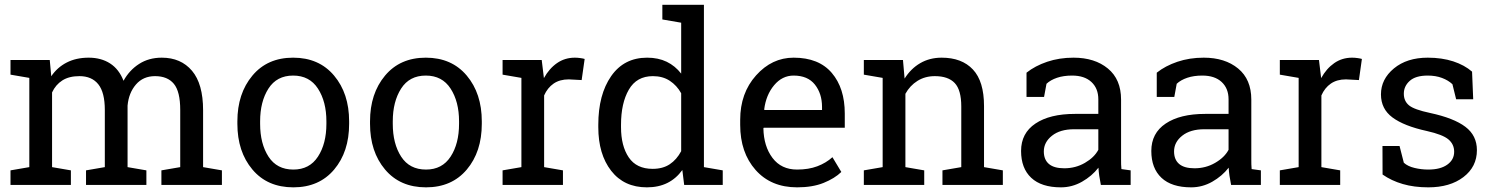

<svg xmlns="http://www.w3.org/2000/svg" viewBox="-20 -782 6312 812"><path d="M24.4 -61.5 104 -75.2V-452.6L24.4 -466.3V-528.3H190.4L196.8 -459.5Q222.2 -497.1 262.2 -517.6Q302.2 -538.1 355 -538.1Q407.7 -538.1 445.6 -513.7Q483.4 -489.3 502.4 -440.4Q527.3 -485.4 568.4 -511.7Q609.4 -538.1 664.1 -538.1Q745.1 -538.1 792 -482.7Q838.9 -427.2 838.9 -315.9V-75.2L918.5 -61.5V0H662.6V-61.5L742.2 -75.2V-316.9Q742.2 -395 715.3 -427.5Q688.5 -460 635.7 -460Q585.4 -460 554.9 -424.6Q524.4 -389.2 519.5 -335.4V-75.2L599.1 -61.5V0H343.8V-61.5L423.3 -75.2V-316.9Q423.3 -391.1 395.8 -425.5Q368.2 -460 315.9 -460Q272 -460 243.7 -441.9Q215.3 -423.8 200.2 -391.1V-75.2L279.8 -61.5V0H24.4Z M983.9 -269Q983.9 -386.2 1047.4 -462.2Q1110.8 -538.1 1219.7 -538.1Q1329.1 -538.1 1392.8 -462.4Q1456.5 -386.7 1456.5 -269V-258.3Q1456.5 -140.1 1393.1 -64.9Q1329.6 10.3 1220.7 10.3Q1110.8 10.3 1047.4 -65.2Q983.9 -140.6 983.9 -258.3ZM1080.1 -258.3Q1080.1 -174.3 1115.5 -119.6Q1150.9 -64.9 1220.7 -64.9Q1289.1 -64.9 1324.7 -119.6Q1360.4 -174.3 1360.4 -258.3V-269Q1360.4 -352.1 1324.7 -407.2Q1289.1 -462.4 1219.7 -462.4Q1150.4 -462.4 1115.2 -407.2Q1080.1 -352.1 1080.1 -269Z M1544.9 -269Q1544.9 -386.2 1608.4 -462.2Q1671.9 -538.1 1780.8 -538.1Q1890.1 -538.1 1953.9 -462.4Q2017.6 -386.7 2017.6 -269V-258.3Q2017.6 -140.1 1954.1 -64.9Q1890.6 10.3 1781.7 10.3Q1671.9 10.3 1608.4 -65.2Q1544.9 -140.6 1544.9 -258.3ZM1641.1 -258.3Q1641.1 -174.3 1676.5 -119.6Q1711.9 -64.9 1781.7 -64.9Q1850.1 -64.9 1885.7 -119.6Q1921.4 -174.3 1921.4 -258.3V-269Q1921.4 -352.1 1885.7 -407.2Q1850.1 -462.4 1780.8 -462.4Q1711.4 -462.4 1676.3 -407.2Q1641.1 -352.1 1641.1 -269Z M2105.5 -466.3V-528.3H2271L2280.3 -451.7Q2302.7 -492.2 2335.7 -515.1Q2368.7 -538.1 2411.1 -538.1Q2422.4 -538.1 2434.3 -536.4Q2446.3 -534.7 2452.6 -532.7L2439.9 -443.4L2385.3 -446.3Q2347.2 -446.3 2321.3 -428.5Q2295.4 -410.6 2281.2 -378.4V-75.2L2360.8 -61.5V0H2105.5V-61.5L2185.1 -75.2V-452.6Z M2865.7 -63Q2839.8 -26.9 2802.5 -8.3Q2765.1 10.3 2715.8 10.3Q2619.1 10.3 2564.7 -59.8Q2510.3 -129.9 2510.3 -244.1V-254.4Q2510.3 -381.8 2564.7 -460Q2619.1 -538.1 2716.8 -538.1Q2763.7 -538.1 2799.6 -520.8Q2835.4 -503.4 2860.8 -470.7V-686L2781.2 -699.7V-761.7H2860.8H2957V-75.2L3036.6 -61.5V0H2873.5ZM2606.4 -244.1Q2606.4 -164.6 2639.2 -116.2Q2671.9 -67.9 2740.2 -67.9Q2783.2 -67.9 2812.5 -87.4Q2841.8 -106.9 2860.8 -142.6V-387.7Q2842.3 -420.9 2812.5 -440.4Q2782.7 -460 2741.2 -460Q2672.4 -460 2639.4 -402.8Q2606.4 -345.7 2606.4 -254.4Z M3351.1 10.3Q3240.7 10.3 3175.5 -63.2Q3110.4 -136.7 3110.4 -253.9V-275.4Q3110.4 -388.2 3177.5 -463.1Q3244.6 -538.1 3336.4 -538.1Q3442.9 -538.1 3497.8 -473.6Q3552.7 -409.2 3552.7 -301.8V-241.7H3210L3208.5 -239.3Q3210 -163.1 3247.1 -114Q3284.2 -64.9 3351.1 -64.9Q3399.9 -64.9 3436.8 -78.9Q3473.6 -92.8 3500.5 -117.2L3538.1 -54.7Q3509.8 -27.3 3463.1 -8.5Q3416.5 10.3 3351.1 10.3ZM3336.4 -462.4Q3288.1 -462.4 3253.9 -421.6Q3219.7 -380.9 3211.9 -319.3L3212.9 -316.9H3456.5V-329.6Q3456.5 -386.2 3426.3 -424.3Q3396 -462.4 3336.4 -462.4Z M3633.3 -61.5 3712.9 -75.2V-452.6L3633.3 -466.3V-528.3H3798.8L3805.7 -449.7Q3832 -491.7 3871.8 -514.9Q3911.6 -538.1 3962.4 -538.1Q4047.9 -538.1 4094.7 -488Q4141.6 -438 4141.6 -333.5V-75.2L4221.2 -61.5V0H3965.8V-61.5L4045.4 -75.2V-331.5Q4045.4 -401.4 4017.8 -430.7Q3990.2 -460 3933.6 -460Q3892.1 -460 3860.1 -439.9Q3828.1 -419.9 3809.1 -385.3V-75.2L3888.7 -61.5V0H3633.3Z M4635.7 0Q4631.3 -21.5 4628.9 -38.6Q4626.5 -55.7 4625.5 -72.8Q4597.7 -37.1 4555.9 -13.4Q4514.2 10.3 4466.8 10.3Q4384.3 10.3 4341.3 -30Q4298.3 -70.3 4298.3 -143.6Q4298.3 -218.8 4359.1 -259.5Q4419.9 -300.3 4525.9 -300.3H4625V-361.8Q4625 -408.2 4595.7 -435.3Q4566.4 -462.4 4514.2 -462.4Q4478 -462.4 4450.4 -453.1Q4422.9 -443.8 4405.8 -427.7L4395.5 -372.1H4321.3V-474.6Q4357.4 -503.4 4408.7 -520.8Q4460 -538.1 4520 -538.1Q4609.9 -538.1 4665.5 -492.2Q4721.2 -446.3 4721.2 -360.8V-106.4Q4721.2 -96.2 4721.4 -86.4Q4721.7 -76.7 4722.7 -66.9L4761.7 -61.5V0ZM4481 -70.3Q4528.8 -70.3 4568.4 -93.3Q4607.9 -116.2 4625 -148.4V-235.4H4522.5Q4463.4 -235.4 4429 -208Q4394.5 -180.7 4394.5 -141.6Q4394.5 -106.9 4416 -88.6Q4437.5 -70.3 4481 -70.3Z M5186.5 0Q5182.1 -21.5 5179.7 -38.6Q5177.2 -55.7 5176.3 -72.8Q5148.4 -37.1 5106.7 -13.4Q5064.9 10.3 5017.6 10.3Q4935.1 10.3 4892.1 -30Q4849.1 -70.3 4849.1 -143.6Q4849.1 -218.8 4909.9 -259.5Q4970.7 -300.3 5076.7 -300.3H5175.8V-361.8Q5175.8 -408.2 5146.5 -435.3Q5117.2 -462.4 5064.9 -462.4Q5028.8 -462.4 5001.2 -453.1Q4973.6 -443.8 4956.5 -427.7L4946.3 -372.1H4872.1V-474.6Q4908.2 -503.4 4959.5 -520.8Q5010.7 -538.1 5070.8 -538.1Q5160.6 -538.1 5216.3 -492.2Q5272 -446.3 5272 -360.8V-106.4Q5272 -96.2 5272.2 -86.4Q5272.5 -76.7 5273.4 -66.9L5312.5 -61.5V0ZM5031.7 -70.3Q5079.6 -70.3 5119.1 -93.3Q5158.7 -116.2 5175.8 -148.4V-235.4H5073.2Q5014.2 -235.4 4979.7 -208Q4945.3 -180.7 4945.3 -141.6Q4945.3 -106.9 4966.8 -88.6Q4988.3 -70.3 5031.7 -70.3Z M5392.6 -466.3V-528.3H5558.1L5567.4 -451.7Q5589.8 -492.2 5622.8 -515.1Q5655.8 -538.1 5698.2 -538.1Q5709.5 -538.1 5721.4 -536.4Q5733.4 -534.7 5739.7 -532.7L5727.1 -443.4L5672.4 -446.3Q5634.3 -446.3 5608.4 -428.5Q5582.5 -410.6 5568.4 -378.4V-75.2L5647.9 -61.5V0H5392.6V-61.5L5472.2 -75.2V-452.6Z M6210.4 -362.3H6138.2L6122.6 -425.8Q6105 -442.4 6078.4 -452.4Q6051.8 -462.4 6018.1 -462.4Q5966.8 -462.4 5941.9 -439.9Q5917 -417.5 5917 -385.7Q5917 -354.5 5939 -336.4Q5960.9 -318.4 6028.3 -304.2Q6128.4 -282.7 6177.2 -245.8Q6226.1 -209 6226.1 -147Q6226.1 -76.7 6169.2 -33.2Q6112.3 10.3 6020.5 10.3Q5960.4 10.3 5912.6 -3.7Q5864.7 -17.6 5827.1 -43.9L5826.7 -164.6H5898.9L5917 -93.8Q5933.6 -78.6 5962.2 -71.8Q5990.7 -64.9 6020.5 -64.9Q6071.8 -64.9 6100.8 -85.7Q6129.9 -106.4 6129.9 -140.1Q6129.9 -171.9 6105.7 -192.4Q6081.5 -212.9 6014.2 -228Q5918 -249 5869.1 -285.2Q5820.3 -321.3 5820.3 -382.8Q5820.3 -447.3 5875.2 -492.7Q5930.2 -538.1 6018.1 -538.1Q6078.1 -538.1 6126 -522.5Q6173.8 -506.8 6205.6 -479Z"/></svg>

Font: TypoPRO Roboto Slab
Style: Regular
Weight: 400
Designer: Google
Version: Version 1.100263; 2013; ttfautohint (v0.94.20-1c74) -l 8 -r 